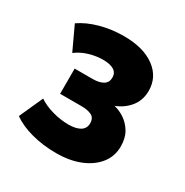

<svg xmlns="http://www.w3.org/2000/svg" viewBox="-114 -804 618 640"><g transform="rotate(30 195.0 -483.5)"><path d="M184 -258Q133 -258 88.5 -270Q44 -282 15 -303L56 -394Q78 -379 109.5 -370Q141 -361 172 -361Q201 -361 217 -371Q233 -381 233 -401Q233 -421 218.5 -428.5Q204 -436 178 -436H97V-533H166Q192 -533 206.5 -542Q221 -551 221 -570Q221 -588 206.5 -597Q192 -606 165 -606Q139 -606 112 -598Q85 -590 64 -574L22 -664Q52 -685 95 -697Q138 -709 186 -709Q261 -709 304.5 -677Q348 -645 348 -592Q348 -553 324 -526Q300 -499 265 -489V-494Q292 -489 313 -475Q334 -461 347 -439Q360 -417 360 -385Q360 -347 337.5 -318.5Q315 -290 275.5 -274Q236 -258 184 -258Z"/></g></svg>

Font: Nunito Sans 10pt SemiCondensed Black
Style: Regular
Weight: 900
Width: 4
Designer: Vernon Adams
Foundry: Vernon Adams
Version: Version 3.101;gftools[0.9.27]